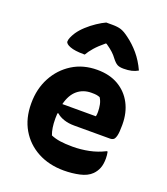

<svg xmlns="http://www.w3.org/2000/svg" viewBox="-149 -915 898 1035"><g transform="rotate(20 300.0 -398.0)"><path d="M324 -556Q395 -556 445.5 -526.5Q496 -497 523.5 -445Q551 -393 551 -325V-320Q551 -279 546 -260Q541 -241 533 -236Q525 -231 516 -231H308Q275 -231 248.5 -240Q222 -249 206 -264L201 -262Q200 -249 200 -234V-231Q200 -203 203.5 -180.5Q207 -158 214 -140Q237 -130 266.5 -125.5Q296 -121 339 -121Q386 -121 432.5 -130.5Q479 -140 520 -161H526Q528 -151 529 -141.5Q530 -132 530 -123Q530 -89 521 -66.5Q512 -44 495 -27Q471 -3 428 6.5Q385 16 338 16Q253 16 188 -19Q123 -54 86.5 -116.5Q50 -179 50 -263V-266Q50 -348 85 -413.5Q120 -479 181.5 -517.5Q243 -556 324 -556ZM336 -429Q289 -429 256 -401.5Q223 -374 209 -318H401Q403 -324 403.5 -331.5Q404 -339 404 -344Q404 -364 400 -384.5Q396 -405 385 -422Q374 -426 364.5 -427.5Q355 -429 336 -429ZM281 -812H317Q346 -812 365.5 -806Q385 -800 413 -779Q450 -752 481 -715.5Q512 -679 535 -629Q518 -619 498.5 -614.5Q479 -610 453 -610Q430 -610 417 -617Q404 -624 387 -646Q377 -660 362.5 -673.5Q348 -687 322 -705H317Q283 -677 263 -654Q243 -631 231 -610H225Q174 -610 146.5 -620.5Q119 -631 119 -645Q119 -664 142 -700Q157 -722 181 -744Q205 -766 232 -784Q259 -802 281 -812Z"/></g></svg>

Font: Recursive Sn Csl St XBd
Style: Regular
Weight: 800
Version: Version 1.085;hotconv 1.1.0;makeotfexe 2.6.0; ttfautohint (v